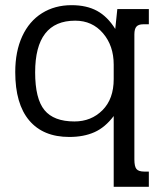

<svg xmlns="http://www.w3.org/2000/svg" viewBox="-20 -515 625 743"><path d="M420 -66Q387 -22 345.5 -3.5Q304 15 248 15Q147 15 93 -49Q39 -113 39 -236Q39 -316 66 -374.5Q93 -433 142.5 -464Q192 -495 257 -495Q315 -495 355.5 -473Q396 -451 426 -403L434 -480H556V-421H534Q516 -421 508 -412Q500 -403 500 -382V102Q500 129 508 139Q516 149 539 149H556V208H420ZM420 -209V-265Q420 -338 378.5 -386.5Q337 -435 271 -435Q116 -435 116 -235Q116 -133 152 -89Q188 -45 268 -45Q333 -45 376.5 -88.5Q420 -132 420 -209Z"/></svg>

Font: Pridi Light
Style: Regular
Weight: 300
Designer: Katatrad Team
Foundry: CadsonDemak
Version: Version 1.003